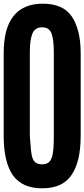

<svg xmlns="http://www.w3.org/2000/svg" viewBox="-20 -1020 457 1040"><path d="M366.2 -70.3Q341.8 -35.2 302.7 -17.6Q263.7 0 208 0Q154.3 0 114.7 -17.6Q75.2 -35.2 49.8 -70.3Q25.4 -105.5 12.7 -158.7Q0 -211.9 0 -283.2V-731.4Q0 -798.8 13.2 -849.1Q26.4 -899.4 52.7 -932.6Q79.1 -965.8 118.7 -982.9Q158.2 -1000 211.9 -1000Q266.6 -1000 305.7 -982.9Q344.7 -965.8 368.2 -931.6Q391.6 -897.5 404.3 -847.7Q417 -797.9 417 -731.4V-285.2Q417 -212.9 404.3 -159.7Q391.6 -106.4 366.2 -70.3ZM156.2 -163.1Q163.1 -145.5 175.8 -137.7Q188.5 -129.9 208 -129.9Q228.5 -129.9 241.2 -138.7Q253.9 -147.5 259.8 -165Q266.6 -182.6 269 -212.4Q271.5 -242.2 271.5 -283.2V-738.3Q271.5 -773.4 268.1 -798.8Q264.6 -824.2 258.8 -839.8Q252 -856.4 239.7 -864.3Q227.5 -872.1 208 -872.1Q189.5 -872.1 176.8 -864.3Q164.1 -856.4 156.2 -839.8Q149.4 -824.2 145.5 -798.8Q141.6 -773.4 141.6 -740.2V-283.2Q144.5 -239.3 147.5 -209.5Q150.4 -179.7 156.2 -163.1Z"/></svg>

Font: LCARS-Mono
Style: Regular
Weight: 400
Designer: Vernon Adams
Version: Version 1.0